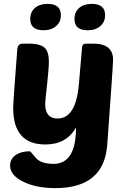

<svg xmlns="http://www.w3.org/2000/svg" viewBox="-20 -775 650 990"><path d="M223 -341Q213 -257 213 -239Q213 -164 277 -164Q372 -164 387 -343L403 -530Q404 -550 425 -550H461Q563 -550 563 -467Q563 -439 533 -29Q517 195 265 195Q165 195 98 161Q32 128 32 79Q32 43 63 23Q91 5 134 5Q137 5 163 37Q189 70 256 70Q372 70 372 -118Q323 -30 214 -30Q48 -30 48 -218Q48 -248 69 -519Q71 -550 97 -550H129Q189 -550 212 -527Q232 -506 232 -458Q232 -425 223 -341ZM160 -734Q184 -755 225 -755Q294 -755 294 -697Q294 -663 271 -642Q246 -619 204 -619Q136 -619 136 -677Q136 -713 160 -734ZM388 -734Q412 -755 453 -755Q522 -755 522 -697Q522 -663 499 -642Q474 -619 432 -619Q364 -619 364 -677Q364 -713 388 -734Z"/></svg>

Font: PoetsenOne
Style: Regular
Weight: 400
Designer: Rodrigo Fuenzalida, Pablo Impallari
Foundry: Pablo Impallari, Rodrigo Fuenzalida
Version: Version 1.000